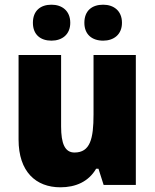

<svg xmlns="http://www.w3.org/2000/svg" viewBox="-20 -787 658 817"><path d="M120 -690C120 -639 153 -614 199 -614C244 -614 279 -640 279 -690C279 -741 244 -767 199 -767C153 -767 120 -742 120 -690ZM339 -690C339 -640 372 -614 419 -614C464 -614 499 -640 499 -690C499 -741 464 -767 419 -767C372 -767 339 -742 339 -690ZM558 -553H378V-300C378 -197 364 -138 297 -138C256 -138 240 -176 240 -249V-553H59V-193C59 -56 133 10 237 10C302 10 357 -14 389 -69H399L421 0H558Z"/></svg>

Font: Noto Sans Devanagari SemiCondensed Black
Style: Regular
Weight: 900
Width: 4
Designer: Jelle Bosma - Monotype Design Team
Foundry: Monotype Imaging Inc.
Version: Version 2.004